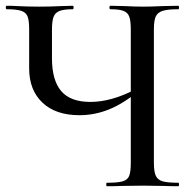

<svg xmlns="http://www.w3.org/2000/svg" viewBox="-22 -645 672 665"><path d="M360 -613Q357 -613 357 -619Q357 -625 360 -625L407 -624Q447 -622 474 -622Q501 -622 545 -624L596 -625Q598 -625 598 -619Q598 -613 596 -613Q559 -613 541.5 -607.5Q524 -602 517.5 -588Q511 -574 511 -544V-81Q511 -51 517.5 -36.5Q524 -22 541.5 -17Q559 -12 596 -12Q598 -12 598 -6Q598 0 596 0Q564 0 545 -1L474 -2L400 -1Q382 0 348 0Q346 0 346 -6Q346 -12 348 -12Q386 -12 403 -17Q420 -22 425.5 -36Q431 -50 431 -81V-542Q431 -572 426 -586.5Q421 -601 406.5 -607Q392 -613 360 -613ZM253 -246Q171 -246 125 -289.5Q79 -333 79 -408V-544Q79 -574 73.5 -588Q68 -602 51.5 -607.5Q35 -613 1 -613Q-2 -613 -2 -619Q-2 -625 1 -625Q23 -625 36 -624Q72 -622 115 -622Q151 -622 193 -624L230 -625Q233 -625 233 -619Q233 -613 230 -613Q199 -613 184 -607Q169 -601 163.5 -586.5Q158 -572 158 -542V-443Q158 -367 190 -329.5Q222 -292 291 -292Q364 -292 448 -336L457 -329Q405 -286 355.5 -266Q306 -246 253 -246Z"/></svg>

Font: Cormorant Garamond Medium
Style: Regular
Weight: 500
Designer: Christian Thalmann (Catharsis Fonts)
Foundry: Catharsis Fonts
Version: Version 4.000